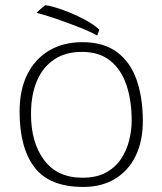

<svg xmlns="http://www.w3.org/2000/svg" viewBox="-20 -701 626 740"><path d="M300.5 19.5Q171 19.5 113.2 -55.8Q55.5 -131 55.5 -271Q55.5 -355 85.5 -414.8Q115.5 -474.5 170 -506.5Q224.5 -538.5 297.5 -538.5Q379 -538.5 430.5 -500.5Q482 -462.5 506.2 -394Q530.5 -325.5 530.5 -234Q530.5 -157 502.8 -100Q475 -43 423.5 -11.8Q372 19.5 300.5 19.5ZM298 -16Q352 -16 388.5 -36Q425 -56 446.8 -89Q468.5 -122 478 -160.8Q487.5 -199.5 487.5 -237Q487.5 -313 467.5 -372.8Q447.5 -432.5 405.2 -466.8Q363 -501 295.5 -501Q232.5 -501 188.8 -471.8Q145 -442.5 122.2 -388.8Q99.5 -335 99.5 -261Q99.5 -151.5 150.2 -83.8Q201 -16 298 -16ZM155 -681Q165 -680.5 190.2 -673.2Q215.5 -666 247.8 -653Q280 -640 311 -623Q342 -606 363 -586.5Q362.5 -585 360.8 -580.2Q359 -575.5 357.2 -570.5Q355.5 -565.5 354.5 -564Q338 -574 308.8 -586.2Q279.5 -598.5 245 -611.2Q210.5 -624 177.8 -634.8Q145 -645.5 121 -651.5Q126 -656.5 132.2 -662.5Q138.5 -668.5 144.8 -673.5Q151 -678.5 155 -681Z"/></svg>

Font: Grandstander Thin Thin
Style: Regular
Weight: 250
Version: Version 1.200